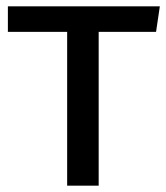

<svg xmlns="http://www.w3.org/2000/svg" viewBox="-20 -589 527 609"><path d="M487 -569H5V-488H193V0H293V-488H475Z"/></svg>

Font: Glow Sans SC Normal Medium
Style: Regular
Weight: 600
Designer: Ryoko NISHIZUKA (kana, bopomofo & ideographs); Paul D. Hunt (Latin, Greek & Cyrillic); Sandoll Communications, Soo-young
Version: Version 0.93